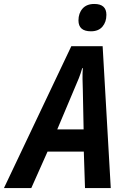

<svg xmlns="http://www.w3.org/2000/svg" viewBox="-81 -949 639 969"><path d="M456 -874Q456 -929 395 -929Q356 -929 335.5 -905.5Q315 -882 315 -846Q315 -791 378 -791Q416 -791 436 -814.5Q456 -838 456 -874ZM294 -500Q307 -529 317 -554.5Q327 -580 334 -605H337Q335 -578 335.5 -550.5Q336 -523 337 -496L341 -296H208ZM77 0 159 -184H342L348 0H478L437 -716H279L-61 0Z"/></svg>

Font: Noto Sans UI SemiCondensed
Style: Bold Italic
Weight: 700
Width: 4
Designer: Monotype Design Team
Foundry: Monotype Imaging Inc.
Version: 1.001